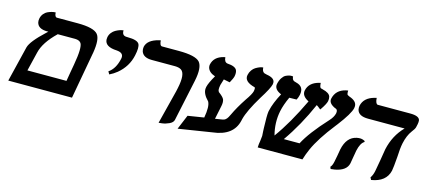

<svg xmlns="http://www.w3.org/2000/svg" viewBox="-50 -961 3050 1377"><g transform="rotate(15 1475.0 -273.0)"><path d="M417 -413.1H287.6Q196.8 -326.2 178.7 -247.1L144.5 -106H434.6Q438 -127 445.3 -169.4Q453.1 -212.4 456.5 -232.9Q480 -364.7 460.9 -394.5Q448.2 -412.6 417 -413.1ZM30.8 0 95.2 -264.2Q107.9 -311 204.1 -400.4Q211.4 -407.2 217.8 -413.1H209Q141.1 -413.1 130.4 -459Q127.4 -473.1 130.9 -488.8Q135.3 -508.8 147.2 -523.4Q159.2 -538.1 173.3 -544.7Q187.5 -551.3 201.2 -555.2Q214.8 -559.1 224.1 -559.6L232.9 -560.1Q234.4 -526.9 251 -525.9H404.8Q524.9 -525.9 556.2 -488.3Q584.5 -454.1 567.4 -351.1Q566.4 -345.7 565.4 -340.8L503.9 0Z M718.8 -230 707 -250Q755.9 -282.7 772.5 -360.8Q781.2 -401.4 737.3 -408.7Q731 -409.7 725.1 -410.2Q637.7 -414.1 635.3 -467.8Q635.3 -476.6 636.7 -484.9Q640.6 -504.4 652.6 -519.3Q664.6 -534.2 678.5 -542Q692.4 -549.8 705.6 -554.7Q718.8 -559.6 727.5 -560.5L736.3 -562Q734.4 -524.9 765.6 -522.5Q771 -522 777.8 -522Q849.1 -522 863.8 -496.1Q876.5 -472.2 862.8 -410.2Q844.2 -323.2 773.4 -264.6Q748 -244.1 718.8 -230Z M1150.4 13.2 1213.4 -235.8Q1213.4 -235.8 1213.9 -236.8V-238.3L1214.4 -239.3V-240.2L1214.8 -241.2V-242.2L1215.3 -243.2V-244.1V-245.6L1215.8 -246.6V-247.6L1216.3 -248.5V-249.5L1216.8 -250.5V-251.5L1217.3 -252.4V-253.9V-254.9L1217.8 -255.9V-256.8L1218.3 -257.8V-258.8L1218.8 -259.8V-260.7L1219.2 -262.2Q1243.2 -374 1205.1 -398.4Q1188.5 -408.7 1160.2 -409.2H987.3Q922.9 -409.2 908.2 -451.7Q903.3 -467.8 906.2 -484.9Q917.5 -538.6 999.5 -559.1Q999.5 -559.1 1012.7 -562Q1015.1 -522.9 1032.2 -522H1157.2Q1280.8 -522 1313.5 -486.3Q1345.7 -449.2 1323.7 -344.2L1258.3 -37.1Q1253.9 -17.1 1227.1 -4.6Q1200.2 7.8 1175.3 10.7Z M1588.4 -127.9Q1610.8 -130.9 1625.5 -157.2Q1629.9 -165 1636.2 -178.2Q1664.1 -237.8 1710.4 -308.1Q1746.1 -358.9 1751.5 -381.8Q1756.3 -408.7 1749.5 -411.1Q1667 -432.1 1677.7 -482.9Q1682.1 -503.9 1693.6 -520Q1705.1 -536.1 1718.3 -543.9Q1731.4 -551.8 1743.9 -556.9Q1756.3 -562 1764.6 -563L1772.9 -564Q1773.9 -533.7 1792 -525.9Q1799.8 -522.9 1811 -521Q1870.6 -511.7 1871.1 -477.1Q1871.1 -470.7 1870.1 -464.8Q1863.3 -434.1 1809.1 -348.1Q1739.3 -232.9 1722.7 -167Q1721.2 -161.1 1720.2 -155.8Q1693.4 -37.1 1539.6 -20Q1503.4 -14.2 1416.3 -0.5Q1329.1 13.2 1293 19L1337.9 -88.9L1457 -107.9Q1472.7 -194.8 1453.6 -227.1Q1409.7 -271.5 1412.1 -310.5Q1412.6 -317.9 1414.1 -324.2Q1420.9 -354.5 1455.1 -413.1Q1405.8 -429.7 1397.5 -465.8Q1395.5 -476.6 1397.5 -485.8Q1410.2 -544.9 1479 -562.5Q1479 -562.5 1491.2 -564.9Q1493.2 -528.8 1517.6 -524.9Q1575.7 -521.5 1588.4 -495.6Q1596.2 -477.5 1590.8 -450.2Q1586.9 -432.6 1567.9 -398.9Q1544.4 -403.8 1522 -408.2Q1511.7 -377.9 1508.3 -363.8Q1500 -321.8 1511.2 -312H1510.3Q1546.4 -285.6 1553.7 -268.1Q1560.5 -248.5 1554.7 -220.2L1533.7 -119.1Q1543 -120.6 1561 -123.5Q1579.6 -126.5 1588.4 -127.9Z M2478.5 -451.2Q2469.2 -408.2 2393.1 -308.6Q2388.7 -303.2 2380.9 -293Q2285.2 -171.4 2245.1 -81.5Q2227.1 -41 2214.8 0H1882.8Q1883.8 -26.9 1888.2 -48.8Q1892.6 -81.5 1892.6 -87.9Q1891.6 -99.6 1890.6 -120.6Q1890.1 -137.2 1889.6 -145Q1886.2 -239.3 1890.6 -267.6Q1891.6 -272.9 1892.6 -276.9Q1905.3 -334.5 1946.3 -411.1Q1891.1 -434.1 1898.4 -475.1Q1904.3 -502.9 1916.5 -521.5Q1928.7 -540 1942.1 -546.9Q1955.6 -553.7 1967.8 -556.4Q1980 -559.1 1988.3 -558.1L1996.1 -557.1Q1997.1 -532.7 2013.2 -525.9Q2020 -522.9 2029.3 -521Q2090.3 -506.3 2077.6 -442.9Q2073.2 -422.4 2063.5 -403.8Q2020 -403.8 2010.3 -402.8H2009.3Q1981.4 -342.3 1971.2 -293Q1953.1 -204.6 1977.1 -113.8Q2063.5 -231.9 2149.4 -413.1Q2095.2 -440.4 2103 -481.9Q2115.7 -542 2186.5 -561Q2199.2 -564 2199.7 -564Q2201.2 -529.8 2212.4 -525.9Q2213.9 -525.9 2217.3 -525.4Q2219.7 -524.9 2220.2 -524.9Q2221.2 -524.4 2222.7 -523.9Q2224.6 -522.9 2225.1 -522.9Q2276.4 -511.2 2284.2 -483.9Q2288.1 -469.2 2284.7 -451.2Q2279.8 -428.7 2250 -385.3Q2247.1 -381.3 2245.1 -378.9Q2219.2 -400.4 2213.4 -402.8Q2142.1 -239.7 2048.3 -106H2165Q2210 -193.4 2328.1 -321.8Q2356 -351.6 2362.8 -380.9Q2368.2 -408.2 2350.1 -415H2349.6V-414.1Q2294.4 -437.5 2301.3 -474.1Q2315.9 -542 2388.2 -559.1Q2388.2 -559.1 2404.3 -562Q2403.3 -548.3 2404.8 -540.8Q2406.2 -533.2 2408.2 -531.2Q2410.2 -529.3 2414.1 -527.3Q2414.6 -527.3 2414.6 -526.9Q2420.9 -525.4 2422.9 -523.9H2420.9L2422.9 -522.9Q2479.5 -504.4 2480 -466.3Q2480 -458.5 2478.5 -451.2Z M2571.8 -161.1Q2569.3 -149.9 2563 -110.8Q2556.6 -71.3 2554.7 -62Q2542.5 -5.4 2459 10.3Q2443.4 13.2 2427.7 14.2L2421.9 -1Q2434.1 -11.7 2440.9 -43.9Q2441.9 -47.4 2443.8 -59.1Q2447.8 -80.6 2450.2 -91.8Q2455.6 -127.4 2458.5 -140.1Q2479 -235.8 2551.8 -250.5Q2564 -252.9 2576.2 -252.9Q2595.2 -252.4 2612.8 -242.2L2611.3 -234.9Q2584.5 -218.8 2571.8 -161.1ZM2878.4 -296.9Q2870.1 -256.3 2867.7 -192.9Q2861.3 -111.3 2856.4 -87.9Q2836.4 -2 2728.5 15.1L2719.7 -2Q2733.9 -21.5 2740.7 -53.2Q2748.5 -90.8 2755.9 -138.2Q2765.6 -202.1 2770 -224.1Q2793.5 -331.1 2865.2 -403.8H2594.2Q2522.5 -403.8 2511.2 -448.7Q2508.3 -462.4 2510.7 -477.1Q2523.9 -540 2600.6 -560.5Q2615.7 -564 2615.2 -564Q2617.7 -523.4 2633.8 -518.1H2876.5Q2944.3 -518.1 2949.7 -486.3Q2951.2 -474.6 2947.8 -457L2942.4 -433.1Q2939 -419.9 2919.4 -395Q2891.6 -357.9 2878.4 -296.9Z"/></g></svg>

Font: Linux Libertine Slanted O
Style: Bold Slanted
Weight: 700
Designer: Philipp H. Poll
Foundry: Philipp H. Poll
Version: Version 5.0.0